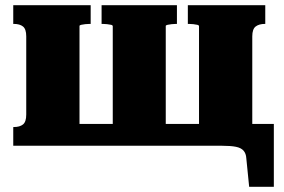

<svg xmlns="http://www.w3.org/2000/svg" viewBox="-20 -561 1093 739"><path d="M81 -421Q81 -449 68.5 -459Q56 -469 33 -469H31V-541H329V-469H325Q317 -469 308 -468Q299 -467 292.5 -465.5Q286 -464 286 -461V0H31V-72H33Q56 -72 68.5 -82Q81 -92 81 -120ZM746 -460Q746 -464 739.5 -465.5Q733 -467 724 -468Q715 -469 707 -469H703V-541H1001V-469H1000Q977 -469 964 -459Q951 -449 951 -421V-3H746ZM784 0V-84H1034V158H939L928 48Q927 30 917.5 19Q908 8 888 4Q868 0 834 0ZM222 0V-84H803V0ZM371 -469V-541H661V-469H657Q650 -469 641 -468Q632 -467 625 -465.5Q618 -464 618 -461V-10H414V-460Q414 -464 407.5 -465.5Q401 -467 392 -468Q383 -469 375 -469Z"/></svg>

Font: Roboto Serif ExtraBold
Style: Regular
Weight: 800
Designer: Greg Gazdowicz
Foundry: Commercial Type
Version: Version 1.008